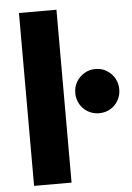

<svg xmlns="http://www.w3.org/2000/svg" viewBox="-54 -811 586 852"><g transform="rotate(-5 238.5 -385.0)"><path d="M63 -770H230V0H63ZM379 -296Q352 -296 329.5 -309Q307 -322 294 -344.5Q281 -367 281 -394Q281 -422 294 -444Q307 -466 329.5 -479.5Q352 -493 379 -493Q407 -493 429 -479.5Q451 -466 464 -444Q477 -422 477 -394Q477 -367 464 -344.5Q451 -322 429 -309Q407 -296 379 -296Z"/></g></svg>

Font: Unbounded Medium
Style: Regular
Weight: 500
Designer: Luke Prowse, Jean-Baptiste Morizot, Fátima Lázaro, Florian Runge
Foundry: NaN
Version: Version 1.700